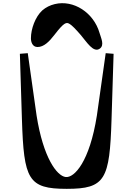

<svg xmlns="http://www.w3.org/2000/svg" viewBox="-20 -1206 857 1217"><path d="M106 -865 119 -449C131 -68 158 -9 403 -9C648 -9 675 -68 687 -449L700 -865L650 -869L594 -473C548 -181 451 -77 396 -84C340 -91 254 -207 212 -473L156 -869ZM218 -908C258 -908 292 -942 325 -985C387 -1066 401 -1066 420 -1055C436 -1046 459 -1022 492 -984C529 -941 572 -868 613 -898C643 -920 621 -963 611 -997C574 -1126 446 -1209 327 -1180C298 -1173 271 -1160 248 -1140C204 -1100 176 -1023 176 -963C176 -941 185 -908 218 -908Z"/></svg>

Font: Venom Sans
Style: Bd
Weight: 700
Version: Version 1.001